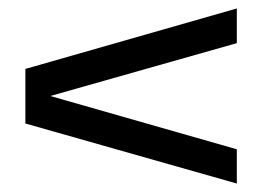

<svg xmlns="http://www.w3.org/2000/svg" viewBox="-20 -527 620 454"><path d="M540 -93 40 -235V-364L540 -507V-425L99 -300L540 -174Z"/></svg>

Font: Urbanist
Style: Regular
Weight: 400
Designer: Corey Hu
Foundry: Corey Hu
Version: Version 1.330; ttfautohint (v1.8.4.7-5d5b)